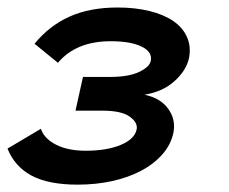

<svg xmlns="http://www.w3.org/2000/svg" viewBox="-51 -486 617 517"><path d="M458 -330.1Q451.2 -296.9 419.2 -267.8Q387.2 -238.8 337.9 -231Q380.9 -222.2 401.9 -193.1Q422.9 -164.1 416 -128.9Q409.2 -96.2 386 -70.1Q362.8 -43.9 328.4 -25.9Q293.9 -7.8 250.5 1.7Q207 11.2 158.2 11.2Q80.1 11.2 34.4 -12.9Q-11.2 -37.1 -30.8 -85.9L59.1 -139.2Q67.9 -112.8 99.9 -96.4Q131.8 -80.1 180.2 -80.1Q235.8 -80.1 273.4 -95.5Q311 -110.8 316.9 -137.2Q320.8 -155.8 298.3 -171.9Q275.9 -188 225.1 -188H152.3L172.4 -278.8H244.1Q294.9 -278.8 323 -292Q351.1 -305.2 355 -321.8Q359.9 -346.2 330.3 -360.6Q300.8 -375 247.1 -375Q153.8 -375 105 -316.9L42 -368.2Q82 -417 136.5 -441.4Q190.9 -465.8 266.1 -465.8Q313 -465.8 351.6 -456.3Q390.1 -446.8 415.5 -429.4Q440.9 -412.1 452.4 -386.5Q463.9 -360.8 458 -330.1Z"/></svg>

Font: Anonymous Pro
Style: Bold Italic
Weight: 700
Italic angle: -12°
Monospace: yes
Designer: Mark Simonson
Version: Version 1.003